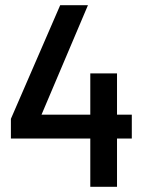

<svg xmlns="http://www.w3.org/2000/svg" viewBox="-20 -720 555 740"><path d="M22 -186H328V0H431V-186H488V-278H431V-437H328V-278H140L319 -700H212L22 -262Z"/></svg>

Font: Vanilla Cream DemiBold
Style: Regular
Weight: 600
Designer: Jeremy Tribby, Jinavaṁso
Foundry: Tribby Type
Version: Version 1.422;Glyphs 3.1.2 (3151)